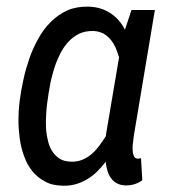

<svg xmlns="http://www.w3.org/2000/svg" viewBox="-20 -559 525 589"><path d="M390.6 -143.1 455.1 -528.3H383.3L363.3 -467.8C352.1 -490.2 336.4 -507.3 317.4 -519.5C298.3 -531.7 275.9 -538.1 250.5 -538.6C226.6 -539.1 205.1 -535.2 186 -526.9C167 -518.1 150.4 -506.3 135.7 -491.7C120.6 -476.6 107.9 -459.5 97.2 -439.9C86.4 -420.4 77.1 -399.9 69.8 -378.9C62.5 -357.4 56.2 -335.9 51.8 -314.5C46.9 -293 43.5 -272.9 41 -253.9L39.6 -243.2C37.6 -227.1 36.6 -209.5 36.6 -190.4C36.6 -171.4 38.1 -152.8 40.5 -134.3C43 -115.7 47.4 -97.7 53.7 -80.6C59.6 -63.5 67.9 -47.9 78.6 -34.7C88.9 -21.5 102.1 -10.7 117.7 -2.4C132.8 6.3 151.4 10.3 172.9 10.7C187 11.2 200.7 9.3 212.9 5.9C225.1 2.4 236.8 -2.9 247.6 -9.3C258.3 -15.6 268.6 -23.4 277.8 -32.7C287.1 -42 295.9 -51.8 304.2 -62.5C305.2 -52.7 307.1 -43.5 309.6 -35.2C312 -26.4 315.9 -18.6 320.8 -12.2C325.7 -5.4 332 0 339.8 3.9C347.2 7.8 356.4 9.8 367.2 9.8C376.5 9.8 385.3 8.3 393.1 5.9C400.9 3.4 408.7 -0.5 416.5 -5.9L412.6 -73.7C411.1 -73.2 409.2 -73.2 407.7 -72.8C405.8 -72.3 403.8 -72.3 402.3 -72.3C396 -72.8 392.1 -75.7 390.1 -82C387.7 -88.4 386.7 -95.2 386.7 -103.5C386.7 -111.3 387.2 -119.1 388.7 -127ZM124.5 -240.7 126 -251C127.4 -263.7 129.9 -277.8 132.8 -293.9C135.3 -309.6 139.2 -325.2 144 -341.3C148.4 -357.4 154.3 -372.6 161.6 -387.7C168.5 -402.8 176.8 -416 187 -427.7C196.8 -439 208.5 -448.2 221.7 -455.1C234.9 -461.4 250 -464.4 267.1 -463.9C278.3 -463.4 288.6 -460.4 297.4 -456.1C305.7 -451.2 313 -444.8 319.3 -437.5C325.7 -430.2 330.6 -421.4 335 -412.1C338.9 -402.3 342.3 -392.6 345.2 -382.8L304.7 -143.6L305.2 -142.1C298.8 -132.3 292.5 -122.6 285.6 -113.3C278.3 -103.5 270.5 -94.7 262.2 -87.4C253.4 -79.6 243.7 -73.7 233.4 -69.3C222.7 -64.9 210.9 -62.5 198.2 -63C183.6 -63.5 171.4 -66.4 162.1 -72.8C152.8 -79.1 145 -86.9 139.2 -96.7C133.3 -106.4 128.9 -117.7 126.5 -130.4C123.5 -142.6 121.6 -155.3 121.1 -168.5C120.6 -181.6 120.6 -194.3 121.6 -207C122.1 -219.2 123 -230.5 124.5 -240.7Z"/></svg>

Font: Roboto Condensed
Style: Italic
Weight: 400
Designer: Google
Version: Version 1.000;PS 001.000;hotconv 1.0.88;makeotf.lib2.5.64775